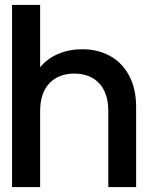

<svg xmlns="http://www.w3.org/2000/svg" viewBox="-20 -760 641 780"><path d="M533 -325V0H420V-308Q420 -382 383 -421.5Q346 -461 282 -461Q218 -461 180.5 -421.5Q143 -382 143 -308V0H29V-740H143V-487Q172 -522 216.5 -541Q261 -560 314 -560Q377 -560 426.5 -533Q476 -506 504.5 -453Q533 -400 533 -325Z"/></svg>

Font: Poppins Medium A&M
Style: Regular
Weight: 500
Designer: Ninad Kale (Devanagari), Jonny Pinhorn (Latin)
Foundry: Indian Type Foundry
Version: 4.004